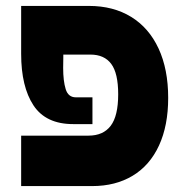

<svg xmlns="http://www.w3.org/2000/svg" viewBox="-20 -629 640 649"><path d="M51.5 -170.5H279Q329 -170.5 354.2 -203.8Q379.5 -237 379.5 -310.5Q379.5 -381.5 356 -413Q332.5 -444.5 285.5 -444.5H194V-434.5L193.5 -399.5Q193.5 -355.5 202 -327.8Q210.5 -300 236.5 -300H292.5V-209.5H227.5Q135 -209.5 93.2 -272.8Q51.5 -336 51.5 -447V-609H280.5Q363 -609 423.2 -572Q483.5 -535 516 -465Q548.5 -395 548.5 -298Q548.5 -204.5 517.5 -137.2Q486.5 -70 428.5 -35Q370.5 0 291.5 0H51.5Z"/></svg>

Font: JuliaMono Black
Style: Regular
Weight: 900
Monospace: yes
Designer: cormullion
Foundry: corm
Version: Version 0.054; ttfautohint (v1.8.4)